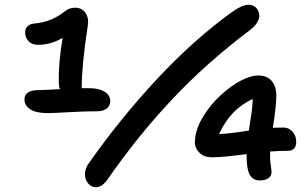

<svg xmlns="http://www.w3.org/2000/svg" viewBox="-20 -764 1284 801"><path d="M379.9 17.1Q361.8 17.1 348.9 2.4Q335.9 -12.2 334.5 -32.7Q333 -53.2 345.2 -75.2Q477.1 -264.6 634 -433.1Q791 -601.6 952.1 -716.8Q991.2 -744.1 1018.1 -744.1Q1029.3 -744.1 1039.8 -738.3Q1050.3 -732.4 1055.9 -721.4Q1061.5 -710.4 1061.8 -697.3Q1062 -684.1 1050.8 -667.2Q1039.6 -650.4 1018.1 -634.8Q839.4 -500 696.8 -348.1Q554.2 -196.3 429.2 -16.1Q406.2 17.1 379.9 17.1ZM181.2 -292Q129.9 -292 106 -308.1Q82 -324.2 82 -349.1Q82 -388.2 143.1 -388.2Q163.6 -388.2 230 -392.1Q225.1 -405.3 225.1 -419.9Q223.6 -501 241.2 -606Q192.4 -577.1 139.2 -577.1Q113.3 -577.1 99.1 -592Q85 -606.9 85 -627.9Q84 -643.1 94 -653.6Q104 -664.1 124 -666Q193.4 -671.9 248 -714.8Q268.1 -731.9 293 -731.9Q321.8 -731.9 336.7 -710Q351.6 -688 346.2 -657.2Q320.8 -490.7 320.8 -396H354Q392.1 -396 416 -381.6Q439.9 -367.2 439.9 -341.8Q439.9 -323.2 425.8 -311.5Q411.6 -299.8 384.8 -299.8Q334.5 -299.8 265.9 -295.9Q197.3 -292 181.2 -292ZM1064 -11.2Q1035.2 -11.2 1022 -34.9Q1008.8 -58.6 1008.8 -111.8V-121.1Q1001.5 -120.1 973.6 -116.7Q945.8 -113.3 933.8 -112.1Q921.9 -110.8 900.9 -109.4Q879.9 -107.9 861.8 -107.9Q832 -107.9 813 -126Q793.9 -144 793 -168Q793 -218.8 824.2 -272Q855 -325.2 901.4 -367.4Q947.8 -409.7 988.3 -429.4Q1028.8 -449.2 1056.2 -449.2Q1094.2 -449.2 1113.5 -426.3Q1132.8 -403.3 1132.8 -365.2Q1132.8 -320.8 1118.2 -231Q1133.3 -231.9 1163.1 -231.9Q1185.1 -231.9 1200.4 -214.6Q1215.8 -197.3 1215.8 -172.9Q1215.8 -134.8 1180.2 -134.8Q1141.6 -134.8 1106.9 -131.8V-106.9Q1106.9 -90.8 1109.9 -72Q1112.8 -53.2 1112.8 -45.9Q1112.8 -29.8 1099.6 -20.5Q1086.4 -11.2 1064 -11.2ZM1034.2 -342.8V-351.1Q941.4 -308.6 894 -205.1Q929.2 -205.1 1018.1 -219.2Q1020 -231.9 1023.2 -252.7Q1026.4 -273.4 1028.3 -285.9Q1030.3 -298.3 1032 -314.2Q1033.7 -330.1 1034.2 -342.8Z"/></svg>

Font: Shantell Sans Irregular Bouncy
Style: Regular
Weight: 500
Designer: Stephen Nixon, Anya Danilova, Shantell Martin
Foundry: Arrow Type
Version: Version 1.006;[9816181b4]